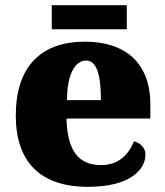

<svg xmlns="http://www.w3.org/2000/svg" viewBox="-20 -712 638 742"><path d="M180 -599H470V-692H180ZM320 10C481 10 542 -55 542 -115C542 -141 523 -159 498 -166C476 -113 438 -74 370 -74C284 -74 240 -129 237 -254H561V-309C561 -468 465 -551 308 -551C138 -551 41 -454 41 -266C41 -91 131 10 320 10ZM370 -325H239C239 -425 270 -478 313 -478C353 -478 370 -424 370 -325Z"/></svg>

Font: Noto Serif Malayalam Black
Style: Regular
Weight: 900
Designer: Indian type Foundry, Jelle Bosma, Monotype Design Team
Foundry: Monotype Imaging Inc.
Version: Version 2.104